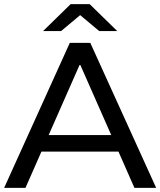

<svg xmlns="http://www.w3.org/2000/svg" viewBox="-21 -907 774 927"><path d="M551 -175H179L102 0H-1L316 -700H415L733 0H628ZM516 -255 367 -593H363L214 -255ZM458 -757 366 -834 274 -757H187L320 -887H412L545 -757Z"/></svg>

Font: CMG Sans Medium
Style: Regular
Weight: 500
Designer: Julieta Ulanovsky
Foundry: Julieta Ulanovsky
Version: Version 7.200